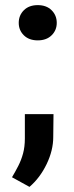

<svg xmlns="http://www.w3.org/2000/svg" viewBox="-20 -562 291 750"><path d="M53.2 -472.7Q53.2 -502 73.2 -522Q93.3 -542 127.4 -542Q161.6 -542 181.6 -522Q201.7 -502 201.7 -472.7Q201.7 -443.8 181.6 -424.1Q161.6 -404.3 127.4 -404.3Q93.3 -404.3 73.2 -424.1Q53.2 -443.8 53.2 -472.7ZM189 -116.2 188 -26.9Q188 25.4 162.1 79.1Q136.2 132.8 95.2 168L26.9 130.4Q40 108.4 51.5 85.9Q63 63.5 70.1 37.4Q77.1 11.2 77.1 -21V-116.2Z"/></svg>

Font: Roboto SemiBold
Style: Regular
Weight: 600
Designer: Christian Robertson
Foundry: Google
Version: Version 3.009; 2024